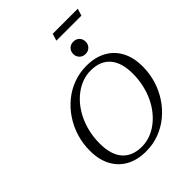

<svg xmlns="http://www.w3.org/2000/svg" viewBox="-274 -1135 1288 1288"><g transform="rotate(-45 370.0 -491.0)"><path d="M162 -247.5Q162 -142 209.8 -87.2Q257.5 -32.5 347.5 -32.5Q388.5 -32.5 426.5 -46.2Q464.5 -60 498.5 -85.5Q532.5 -111 560.5 -146.2Q588.5 -181.5 608.8 -225Q629 -268.5 640 -318.5Q651 -368.5 651 -422.5Q651 -528 603.2 -582.8Q555.5 -637.5 465.5 -637.5Q425 -637.5 386.8 -623.8Q348.5 -610 314.5 -584.5Q280.5 -559 252.5 -523.8Q224.5 -488.5 204.2 -445Q184 -401.5 173 -351.8Q162 -302 162 -247.5ZM732 -409Q732 -342 713 -280Q694 -218 659 -165.2Q624 -112.5 576 -73Q528 -33.5 469.5 -11.8Q411 10 345 10Q264 10 204.8 -22.2Q145.5 -54.5 113.2 -115.2Q81 -176 81 -261Q81 -328 100 -390Q119 -452 154 -504.8Q189 -557.5 237 -597Q285 -636.5 343.5 -658.2Q402 -680 468 -680Q549 -680 608.2 -647.8Q667.5 -615.5 699.8 -555Q732 -494.5 732 -409ZM520 -739.5Q494 -739.5 477.5 -756.5Q461 -773.5 461 -798Q461 -823 477.5 -839.8Q494 -856.5 520 -856.5Q546.5 -856.5 562.8 -839.8Q579 -823 579 -798Q579 -773.5 562.8 -756.5Q546.5 -739.5 520 -739.5ZM444.5 -941.5 460 -991.5H697.5L682 -941.5Z"/></g></svg>

Font: Newsreader 16pt
Style: Italic
Weight: 400
Italic angle: -17°
Designer: Hugues Gentile
Foundry: Production Type
Version: Version 1.003